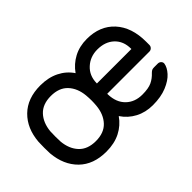

<svg xmlns="http://www.w3.org/2000/svg" viewBox="-81 -813 1107 1107"><g transform="rotate(-45 472.5 -260.0)"><path d="M667 -530Q774 -530 836 -462Q898 -394 898 -277V-250Q898 -239 890 -231Q882 -223 871 -223H527V-217Q529 -151 567.5 -113.5Q606 -76 667 -76Q717 -76 744.5 -89Q772 -102 794 -126Q802 -134 808.5 -137Q815 -140 826 -140H856Q868 -140 876 -132Q884 -124 883 -113Q879 -86 853.5 -57.5Q828 -29 780.5 -9.5Q733 10 667 10Q608 10 560.5 -15Q513 -40 483 -85Q452 -40 403 -15Q354 10 288 10Q183 10 121.5 -50.5Q60 -111 51 -213Q50 -224 50 -259Q50 -296 51 -307Q59 -409 121 -469.5Q183 -530 288 -530Q353 -530 402.5 -505.5Q452 -481 482 -436Q513 -480 560 -505Q607 -530 667 -530ZM288 -444Q221 -444 184.5 -405Q148 -366 142 -302Q141 -290 141 -259Q141 -229 142 -218Q148 -154 184.5 -115Q221 -76 288 -76Q355 -76 391.5 -115Q428 -154 434 -218Q436 -240 436 -259Q436 -278 434 -302Q428 -366 391.5 -405Q355 -444 288 -444ZM808 -307V-310Q808 -371 769.5 -407.5Q731 -444 667 -444Q609 -444 568.5 -407Q528 -370 527 -310V-307Z"/></g></svg>

Font: Hezaedrus
Style: Regular
Weight: 400
Designer: Hubert & Fischer
Foundry: Hubert & Fischer
Version: Version 1.10;September 3, 2019;FontCreator 11.5.0.2425 64-bi